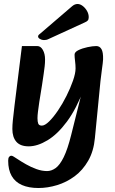

<svg xmlns="http://www.w3.org/2000/svg" viewBox="-20 -722 578 963"><path d="M173 221Q124 221 90 206Q56 191 38.5 160.5Q21 130 21 84Q21 70 26 64.5Q31 59 36 59Q42 59 48.5 63.5Q55 68 68 76Q86 88 110.5 102Q135 116 162.5 126Q190 136 216 136Q238 136 259 121Q280 106 299.5 66.5Q319 27 337 -45L394 -273L400 -274Q363 -176 316 -112.5Q269 -49 218.5 -18.5Q168 12 124 12Q82 12 62 -11Q42 -34 42 -75Q42 -95 44.5 -119Q47 -143 53 -194L90 -491H167Q184 -491 195 -471.5Q206 -452 206 -424Q206 -406 204 -389Q202 -372 199 -351Q196 -330 191 -297L177 -210Q173 -182 170.5 -162.5Q168 -143 168 -129Q168 -111 172 -101.5Q176 -92 190 -92Q205 -92 226.5 -113Q248 -134 271 -168Q294 -202 313.5 -241Q333 -280 346 -317Q359 -354 359 -379Q359 -396 356.5 -415.5Q354 -435 354 -448Q354 -461 373.5 -470.5Q393 -480 419 -485.5Q445 -491 463 -491Q480 -491 489 -475.5Q498 -460 497 -424Q496 -407 491.5 -376Q487 -345 484 -316L456 -30Q450 36 422.5 84Q395 132 354.5 162Q314 192 266.5 206.5Q219 221 173 221ZM180 -552Q171 -546 171 -539Q171 -532 180.5 -526.5Q190 -521 200 -521Q206 -521 211.5 -522Q217 -523 223 -526L404 -609Q416 -614 420.5 -619.5Q425 -625 425 -636Q425 -652 416.5 -667Q408 -682 395 -692Q382 -702 369 -702Q355 -702 342 -691Z"/></svg>

Font: Alkatra Medium
Style: Regular
Weight: 500
Designer: Suman Bhandary
Version: Version 1.100;gftools[0.9.22]